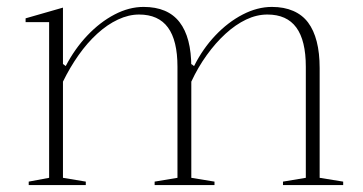

<svg xmlns="http://www.w3.org/2000/svg" viewBox="-20 -535 1048 555"><path d="M63 0V-10L122 -21V-471H54V-482L162 -513V-350L170 -344Q196 -394 232.5 -432.5Q269 -471 311 -493Q353 -515 395 -515Q430 -515 456 -504Q482 -493 499 -471Q516 -449 524.5 -416.5Q533 -384 533 -340V-21L600 -10V0H427V-10L493 -21V-342Q493 -418 465.5 -455.5Q438 -493 382 -493Q352 -493 321 -478.5Q290 -464 261 -437.5Q232 -411 207 -375.5Q182 -340 162 -299V-21L228 -10V0ZM798 0V-10L864 -21V-342Q864 -418 836.5 -455.5Q809 -493 753 -493Q722 -493 691.5 -478.5Q661 -464 632 -437.5Q603 -411 577.5 -375.5Q552 -340 533 -299V-350L541 -344Q566 -394 602.5 -432.5Q639 -471 681.5 -493Q724 -515 766 -515Q801 -515 827.5 -503.5Q854 -492 870.5 -470Q887 -448 895.5 -415Q904 -382 904 -338V-21L972 -10V0Z"/></svg>

Font: Kalnia ExtraLight
Style: Regular
Weight: 250
Designer: Frida Medrano
Foundry: Frida Medrano
Version: Version 1.105